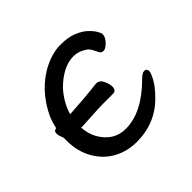

<svg xmlns="http://www.w3.org/2000/svg" viewBox="-129 -628 788 788"><g transform="rotate(-45 265.0 -234.0)"><path d="M449 -150Q466 -167 477 -167Q485 -167 488.5 -162.5Q492 -158 492 -152Q492 -141 477.5 -114.5Q463 -88 433 -58Q360 18 250 18Q196 18 150.5 -6.5Q105 -31 77.5 -79Q50 -127 50 -191V-208L48 -212Q41 -229 41 -239Q41 -255 56 -256Q62 -284 72 -308Q96 -360 133.5 -400Q171 -440 218.5 -463Q266 -486 310.5 -486Q355 -486 384 -474Q413 -462 430.5 -445.5Q448 -429 456 -414.5Q464 -400 464 -395Q464 -377 447 -360Q430 -343 419 -343Q406 -343 402 -351Q395 -365 388 -378Q382 -389 372 -396Q344 -415 315 -415Q254 -415 192 -353Q152 -308 137 -256Q245 -263 269.5 -266.5Q294 -270 302 -270Q321 -270 330.5 -249.5Q340 -229 340 -214Q340 -191 321 -191H257Q243 -191 137 -185Q134 -185 130 -185Q133 -146 149 -118Q187 -52 257 -52Q351 -52 449 -150Z"/></g></svg>

Font: Moon Stars Kai
Style: Bold
Weight: 700
Designer: GuiWonder
Version: Version 1.101